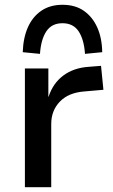

<svg xmlns="http://www.w3.org/2000/svg" viewBox="-20 -782 472 802"><path d="M84 0V-496H182V-378H183Q201 -434 244.5 -466.5Q288 -499 352 -503L402 -507L412 -407L332 -400Q266 -395 230 -357.5Q194 -320 194 -264V0ZM147 -557 75 -564Q77 -624 96.5 -668Q116 -712 152.5 -737Q189 -762 241 -762Q294 -762 330 -737Q366 -712 386 -668Q406 -624 407 -564L335 -557Q331 -617 308.5 -651Q286 -685 241 -685Q196 -685 173.5 -651Q151 -617 147 -557Z"/></svg>

Font: Nunito Sans 8pt SemiBold
Style: Regular
Weight: 600
Version: Version 3.101;gftools[0.9.27]